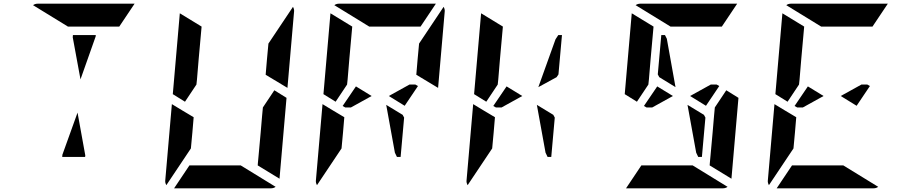

<svg xmlns="http://www.w3.org/2000/svg" viewBox="-20 -1020 4936 1040"><path d="M374 -818 375 -830H499L498 -822L416 -590ZM348 -876 159 -992Q170 -1000 184 -1000H390H514H709L626 -876H587H503H379ZM442 -178 441 -170H317L318 -182L400 -410ZM107 0Z M1426 -698 1434 -784 1567 -983Q1574 -970 1573 -959L1537 -544L1419 -615ZM1466 -531 1532 -490 1494 -52 1376 -124 1377 -138 1380 -170 1392 -302 1400 -396 1404 -438ZM1022 -302 1014 -216 881 -17Q874 -30 875 -41L911 -456L967 -422L994 -406L1029 -385ZM982 -469 916 -510 954 -948 1072 -876 1056 -698 1047 -590 1044 -562ZM1284 -124 1473 -8Q1462 0 1448 0H1242H1118H923L1006 -124H1045H1129H1253Z M2242 -698 2250 -784 2383 -983Q2390 -970 2389 -959L2353 -544L2235 -615ZM2169 -383 2150 -170H2130L2119 -193L2072 -452L2161 -398ZM1908 -552 1993 -500 1881 -438H1850L1836 -446ZM1838 -302 1830 -216 1697 -17Q1690 -30 1691 -41L1727 -456L1783 -422L1810 -406L1845 -385ZM1798 -469 1732 -510 1770 -948 1888 -876 1872 -698 1863 -590 1860 -562ZM1980 -876 1791 -992Q1802 -1000 1816 -1000H2022H2146H2341L2258 -876H2219H2135H2011ZM2244 -554 2172 -447 2086 -500 2198 -562H2230Z M2985 -383 2966 -170H2946L2935 -193L2888 -452L2977 -398ZM2724 -552 2809 -500 2697 -438H2666L2652 -446ZM2654 -302 2646 -216 2513 -17Q2506 -30 2507 -41L2543 -456L2599 -422L2626 -406L2661 -385ZM2614 -469 2548 -510 2586 -948 2704 -876 2688 -698 2679 -590 2676 -562ZM2896 -548 2989 -807 3004 -830H3024L3005 -617L2995 -602Z M3801 -383 3782 -170H3762L3751 -193L3704 -452L3793 -398ZM3540 -552 3625 -500 3513 -438H3482L3468 -446ZM3639 -548 3551 -602 3543 -617 3562 -830H3582L3592 -810ZM3914 -531 3980 -490 3942 -52 3824 -124 3825 -138 3828 -170 3840 -302 3848 -396 3852 -438ZM3430 -469 3364 -510 3402 -948 3520 -876 3504 -698 3495 -590 3492 -562ZM3612 -876 3423 -992Q3434 -1000 3448 -1000H3654H3778H3973L3890 -876H3851H3767H3643ZM3732 -124 3921 -8Q3910 0 3896 0H3690H3566H3371L3454 -124H3493H3577H3701ZM3876 -554 3804 -447 3718 -500 3830 -562H3862Z M4356 -552 4441 -500 4329 -438H4298L4284 -446ZM4286 -302 4278 -216 4145 -17Q4138 -30 4139 -41L4175 -456L4231 -422L4258 -406L4293 -385ZM4246 -469 4180 -510 4218 -948 4336 -876 4320 -698 4311 -590 4308 -562ZM4428 -876 4239 -992Q4250 -1000 4264 -1000H4470H4594H4789L4706 -876H4667H4583H4459ZM4548 -124 4737 -8Q4726 0 4712 0H4506H4382H4187L4270 -124H4309H4393H4517ZM4692 -554 4620 -447 4534 -500 4646 -562H4678Z"/></svg>

Font: DSEG14 Modern Mini
Style: Bold Italic
Weight: 700
Italic angle: -5°
Designer: Keshikan(Twitter:@keshinomi_88pro)
Version: Version 0.46